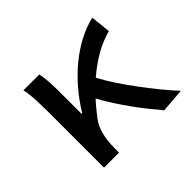

<svg xmlns="http://www.w3.org/2000/svg" viewBox="-121 -667 841 841"><g transform="rotate(-45 300.0 -246.0)"><path d="M467 9Q447 -15 424 -43.5Q401 -72 378 -104Q355 -136 332.5 -170.5Q310 -205 291 -240Q277 -225 263 -208Q249 -191 235 -173Q216 -148 206 -112Q196 -76 196 -26V0H103V-350Q103 -379 101.5 -416.5Q100 -454 93 -489H191Q196 -468 198 -437Q200 -406 200 -373V-236H204Q234 -286 271.5 -329.5Q309 -373 351 -407.5Q393 -442 439 -466Q485 -490 531 -501L541 -408Q449 -384 356 -304Q376 -266 403 -225.5Q430 -185 459.5 -145.5Q489 -106 519.5 -68.5Q550 -31 579 0Z"/></g></svg>

Font: SauceCodePro Nerd Font Mono
Style: Regular
Weight: 500
Monospace: yes
Designer: Paul D. Hunt, Teo Tuominen
Foundry: Adobe Systems Incorporated
Version: Version 2.030;PS 1.000;hotconv 16.6.51;makeotf.lib2.5.65220;